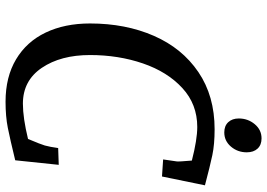

<svg xmlns="http://www.w3.org/2000/svg" viewBox="-152 -772 940 675"><g transform="rotate(90 317.5 -435.0)"><path d="M63 -282Q63 -407 106.5 -506.5Q150 -606 234 -663Q318 -720 435 -720Q488 -720 526 -712Q564 -704 632 -686L601 -535L541 -539L548 -587Q549 -594 545 -640Q471 -659 427 -659Q347 -659 290 -606.5Q233 -554 203.5 -468Q174 -382 174 -282Q174 -179 219 -112.5Q264 -46 345 -46Q395 -46 469 -64Q488 -109 492 -123Q497 -141 501 -170L560 -172L544 -19Q470 -1 430 7Q390 15 338 15Q251 15 189 -22Q127 -59 95 -126Q63 -193 63 -282ZM397 -805Q397 -837 417 -861Q437 -885 467 -885Q490 -885 503 -871Q516 -857 516 -833Q516 -801 496 -777.5Q476 -754 446 -754Q423 -754 410 -768Q397 -782 397 -805Z"/></g></svg>

Font: Andada Pro Medium
Style: Italic
Weight: 500
Italic angle: -7°
Designer: Carolina Giovagnoli
Foundry: Huerta Tipografica
Version: Version 3.005; ttfautohint (v1.8.4)